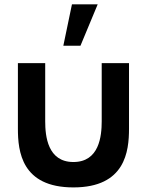

<svg xmlns="http://www.w3.org/2000/svg" viewBox="-20 -822 656 858"><path d="M301.5 -802.5H416.5L339.5 -617.5H263ZM60 -247C60 -146 76 15.5 308 15.5C540 15.5 556.5 -146 556.5 -247V-540H434.5V-280C434.5 -213.5 423.5 -98 308 -98C193 -98 182 -213.5 182 -280V-540H60Z"/></svg>

Font: Hauora
Style: Bold
Weight: 700
Designer: Wayne Shih
Foundry: WCYS
Version: Version 1.001;hotconv 1.0.109;makeotfexe 2.5.65596